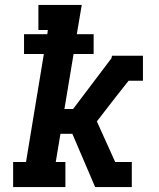

<svg xmlns="http://www.w3.org/2000/svg" viewBox="-20 -755 640 775"><path d="M33 0V-101H85L157 -537H77V-617H171L173 -634H135V-735H310L290 -617H358V-537H277L240 -315H275L430 -520L432 -530H557V-429H499L450 -367L371 -265L445 -101H512V0H364L272 -215H224L205 -101H244V0Z"/></svg>

Font: Iosevka Curly Slab Extended
Style: Bold Italic
Weight: 700
Width: 7
Italic angle: -9°
Monospace: yes
Designer: Belleve Invis
Foundry: Belleve Invis
Version: Version 11.0.0; ttfautohint (v1.8.3)